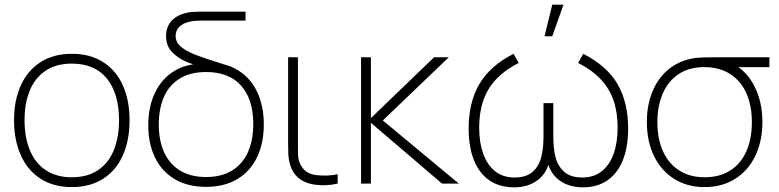

<svg xmlns="http://www.w3.org/2000/svg" viewBox="-20 -785 3330 821"><path d="M40 -271Q40 -356 69.2 -420.2Q98.5 -484.5 154.2 -519.8Q210 -555 287 -555Q366 -555 421.5 -519.2Q477 -483.5 505.5 -419.5Q534 -355.5 534 -271Q534 -185 505.2 -120.5Q476.5 -56 420.8 -20.5Q365 15 287 15Q208.5 15 153 -21Q97.5 -57 68.8 -121.8Q40 -186.5 40 -271ZM489 -271Q489 -384 437.5 -448.5Q386 -513 287 -513Q220 -513 174.8 -482.5Q129.5 -452 107.2 -397.8Q85 -343.5 85 -271Q85 -197 108 -142Q131 -87 176.2 -57Q221.5 -27 287 -27Q353.5 -27 398.8 -57.2Q444 -87.5 466.5 -142.5Q489 -197.5 489 -271Z M614 -250Q614 -330 643.8 -390.8Q673.5 -451.5 729.2 -483.8Q785 -516 861 -512V-519Q940 -519 995.5 -485.8Q1051 -452.5 1079.5 -392.2Q1108 -332 1108 -253Q1108 -173 1079.2 -112.8Q1050.5 -52.5 994.8 -19.2Q939 14 861 14Q782.5 14 727 -19Q671.5 -52 642.8 -111.5Q614 -171 614 -250ZM1063 -255Q1063 -359.5 1011.5 -418.2Q960 -477 861 -477Q794 -477 748.8 -449.2Q703.5 -421.5 681.2 -371Q659 -320.5 659 -253Q659 -184 682 -133.5Q705 -83 750.2 -55.5Q795.5 -28 861 -28Q927 -28 972.2 -55.8Q1017.5 -83.5 1040.2 -134.5Q1063 -185.5 1063 -255ZM879 -488.5Q821 -503.5 783 -518.2Q745 -533 717.5 -560.5Q690 -588 690 -631Q690 -655.5 699.5 -675.2Q709 -695 727.8 -708.8Q746.5 -722.5 773 -729Q788.5 -733 803 -734Q817.5 -735 830 -735H1030V-697H839Q826 -697 813.5 -695.8Q801 -694.5 790 -692Q762.5 -685.5 746.8 -670.2Q731 -655 731 -631Q731 -604 754.5 -584.5Q778 -565 818.2 -549.8Q858.5 -534.5 941.5 -508.5Q943.5 -508 950 -506L932 -473Q922.5 -476.5 907.8 -480.5Q893 -484.5 879 -488.5Z M1227 -63Q1220 -78.5 1216.8 -94.8Q1213.5 -111 1212.8 -127.2Q1212 -143.5 1212 -171Q1212 -175 1212 -179V-540H1254V-179V-158Q1253.5 -128.5 1255.2 -112.8Q1257 -97 1265 -81Q1276 -60 1292.5 -49.5Q1309 -39 1334 -36Q1383.5 -31 1424 -40V0Q1400 5.5 1375.2 6.8Q1350.5 8 1329 5Q1292.5 0.5 1266.8 -16.2Q1241 -33 1227 -63Z M1524 -540H1566V-280L1836 -540H1899L1617 -270L1942 0H1870L1566 -260V0H1524Z M1984 -235Q1984 -348 2030 -426Q2076 -504 2176 -555L2198 -516Q2108.5 -470 2068.8 -403.2Q2029 -336.5 2029 -239Q2029 -177 2045.8 -129Q2062.5 -81 2096.2 -53.5Q2130 -26 2180 -26Q2228.5 -26 2255.8 -48.8Q2283 -71.5 2293.2 -108.8Q2303.5 -146 2304 -197V-201V-344H2346V-201Q2346 -150 2355.8 -112Q2365.5 -74 2393 -50Q2420.5 -26 2470 -26Q2520.5 -26 2554.5 -54Q2588.5 -82 2604.8 -130Q2621 -178 2621 -239Q2621 -304.5 2603.5 -355.5Q2586 -406.5 2548.8 -446Q2511.5 -485.5 2452 -516L2474 -555Q2575 -503.5 2620.5 -425.5Q2666 -347.5 2666 -235Q2666 -158.5 2644.2 -102.2Q2622.5 -46 2579 -15Q2535.5 16 2472 16Q2410 16 2368.2 -16.8Q2326.5 -49.5 2317 -114H2333Q2323.5 -49.5 2281.8 -16.8Q2240 16 2179 16Q2114 16 2070.5 -15.2Q2027 -46.5 2005.5 -102.8Q1984 -159 1984 -235ZM2308.5 -630H2341.5L2389.5 -765H2341.5Z M2746 -263Q2746 -337.5 2771 -396.2Q2796 -455 2842.5 -491.5Q2889 -528 2953 -537Q2969 -539 2991.2 -539.5Q3013.5 -540 3033 -540H3270V-498H3092L3114 -512Q3172.5 -482 3206.2 -415.8Q3240 -349.5 3240 -263Q3240 -181.5 3209.8 -118.5Q3179.5 -55.5 3123.5 -20.2Q3067.5 15 2993 15Q2918.5 15 2862.5 -20.2Q2806.5 -55.5 2776.2 -118.5Q2746 -181.5 2746 -263ZM3195 -263Q3195 -333 3171.8 -385.8Q3148.5 -438.5 3103 -468Q3057.5 -497.5 2993 -498Q2928 -498.5 2882.5 -468.5Q2837 -438.5 2814 -385Q2791 -331.5 2791 -263Q2791 -191.5 2815 -138.2Q2839 -85 2884.5 -56Q2930 -27 2993 -27Q3057.5 -27 3103 -56.2Q3148.5 -85.5 3171.8 -138.8Q3195 -192 3195 -263Z"/></svg>

Font: Tap Sans
Style: Regular
Weight: 400
Designer: Tap Payments
Foundry: Tap Payments
Version: Version 1.001;Glyphs 3.1.2 (3151)